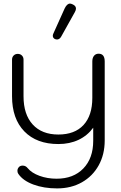

<svg xmlns="http://www.w3.org/2000/svg" viewBox="-20 -799 674 1069"><path d="M82 169Q77 162 77 152Q77 137 90 127Q97 123 106 123Q123 123 134 137Q156 164 200 180Q244 196 295 196Q389 196 444 139Q499 82 499 -15V-88Q467 -44 417.5 -20.5Q368 3 305 3Q184 3 115.5 -67.5Q47 -138 47 -263V-467Q47 -481 56 -490Q65 -499 79 -499Q93 -499 102 -490Q111 -481 111 -467V-263Q111 -162 162 -106Q213 -50 305 -50Q396 -50 445 -103Q494 -156 494 -254V-457Q494 -477 503.5 -488.5Q513 -500 529 -500Q563 -500 563 -457V-17Q563 61 529.5 121.5Q496 182 436 216Q376 250 298 250Q224 250 166 228.5Q108 207 82 169ZM274 -600Q274 -606 277 -612L340 -752Q353 -779 370 -779Q376 -779 386 -774Q403 -766 403 -751Q403 -743 397 -732L320 -594Q311 -579 297 -579Q293 -579 287 -581Q274 -587 274 -600Z"/></svg>

Font: Kodchasan Light
Style: Regular
Weight: 300
Version: Version 1.000; ttfautohint (v1.6)